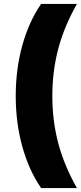

<svg xmlns="http://www.w3.org/2000/svg" viewBox="-20 -762 411 976"><path d="M60 -274Q60 -411 93.5 -531.5Q127 -652 189 -742H371Q306 -627 276 -513.5Q246 -400 246 -274Q246 -148 276 -34.5Q306 79 371 194H189Q127 104 93.5 -16.5Q60 -137 60 -274Z"/></svg>

Font: CMG Sans ExtraBold
Style: Regular
Weight: 800
Designer: Julieta Ulanovsky
Foundry: Julieta Ulanovsky
Version: Version 7.200